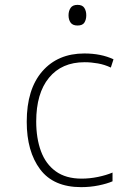

<svg xmlns="http://www.w3.org/2000/svg" viewBox="-20 -760 570 790"><path d="M314 10Q200 10 145 -63.5Q90 -137 90 -259Q90 -393 154 -466.5Q218 -540 327 -540Q396 -540 447 -516L436 -482Q411 -494 383 -499Q355 -504 328 -504Q234 -504 181.5 -440Q129 -376 129 -260Q129 -191 148.5 -138Q168 -85 209.5 -55Q251 -25 316 -25Q349 -25 383 -32Q417 -39 443 -50V-14Q420 -4 385.5 3Q351 10 314 10ZM299 -655Q279 -655 270.5 -667Q262 -679 262 -697Q262 -715 270.5 -727.5Q279 -740 299 -740Q319 -740 327 -727.5Q335 -715 335 -697Q335 -680 327.5 -667.5Q320 -655 299 -655Z"/></svg>

Font: Noto Sans Mono Condensed ExtraLight
Style: Regular
Weight: 200
Width: 3
Designer: Monotype Design Team
Foundry: Monotype Imaging Inc.
Version: Version 2.014; ttfautohint (v1.8.4.7-5d5b)